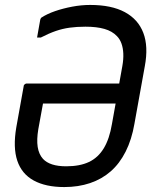

<svg xmlns="http://www.w3.org/2000/svg" viewBox="-20 -740 640 777"><path d="M345 -720Q431 -720 485 -691Q539 -662 560 -607Q581 -552 566 -472L524 -239Q513 -175 488.5 -126.5Q464 -78 428 -46.5Q392 -15 344.5 1Q297 17 240 17Q165 17 116.5 -9.5Q68 -36 50 -89.5Q32 -143 46 -225L76 -392Q76 -395 78 -397Q80 -399 82.5 -400.5Q85 -402 88 -402H377Q402 -402 427.5 -402Q453 -402 478 -402L523 -408L508 -321Q419 -321 331 -321Q243 -321 154 -321L135 -217Q128 -175 132.5 -145.5Q137 -116 154 -97Q168 -82 191.5 -74.5Q215 -67 248 -67Q303 -67 340 -84.5Q377 -102 400 -140Q423 -178 433 -238L475 -472Q480 -500 479 -523Q478 -546 471.5 -564Q465 -582 453 -594Q434 -614 402.5 -623Q371 -632 326 -632Q291 -632 262 -628Q233 -624 205.5 -614.5Q178 -605 145 -588H130Q133 -606 136.5 -624.5Q140 -643 143 -661Q144 -663 145 -665.5Q146 -668 148 -669Q171 -684 203 -695Q235 -706 272 -713Q309 -720 345 -720Z"/></svg>

Font: Rec Mono Linear
Style: Italic
Weight: 400
Italic angle: -10°
Monospace: yes
Version: Version 1.085; ttfautohint (v1.8.4.7-5d5b)